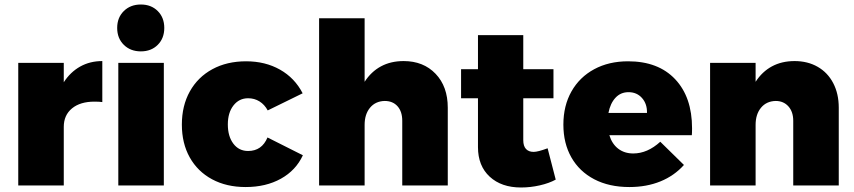

<svg xmlns="http://www.w3.org/2000/svg" viewBox="-20 -823 3788 852"><path d="M434 -552V-370Q422 -372 399 -372Q336 -372 299.5 -342Q263 -312 263 -260V0H61V-544H263V-458Q292 -503 335.5 -527.5Q379 -552 434 -552Z M505 -544H707V0H505ZM709 -699Q709 -653 680 -624Q651 -595 605 -595Q559 -595 529.5 -624Q500 -653 500 -699Q500 -745 529.5 -774Q559 -803 605 -803Q651 -803 680 -774Q709 -745 709 -699Z M1081 -387Q1041 -387 1016 -355Q991 -323 991 -271Q991 -218 1015.5 -185.5Q1040 -153 1081 -153Q1142 -153 1167 -213L1324 -134Q1293 -67 1226.5 -30Q1160 7 1070 7Q985 7 921 -27.5Q857 -62 822 -124.5Q787 -187 787 -270Q787 -354 822.5 -417.5Q858 -481 922.5 -516Q987 -551 1072 -551Q1157 -551 1222.5 -514Q1288 -477 1323 -409L1168 -333Q1154 -359 1131.5 -373Q1109 -387 1081 -387Z M1967 -345V0H1765V-287Q1765 -328 1744 -351.5Q1723 -375 1687 -375Q1646 -374 1622 -345Q1598 -316 1598 -269V0H1396V-742H1598V-460Q1627 -505 1670.5 -528.5Q1714 -552 1771 -552Q1859 -552 1913 -495.5Q1967 -439 1967 -345Z M2446 -26Q2417 -10 2375.5 -0.5Q2334 9 2292 9Q2205 9 2153 -39Q2101 -87 2101 -170V-387H2026V-516H2101V-667H2302V-516H2436V-387H2302V-201Q2302 -175 2314 -162Q2326 -149 2348 -149Q2367 -149 2410 -165Z M3051 -254Q3051 -233 3050 -223H2684Q2696 -184 2723.5 -163Q2751 -142 2790 -142Q2853 -142 2910 -194L3015 -91Q2972 -43 2910.5 -18Q2849 7 2773 7Q2683 7 2617 -27.5Q2551 -62 2515.5 -124.5Q2480 -187 2480 -270Q2480 -354 2516 -417.5Q2552 -481 2617 -516Q2682 -551 2767 -551Q2901 -551 2976 -471.5Q3051 -392 3051 -254ZM2769 -414Q2734 -414 2711 -389Q2688 -364 2680 -322H2851Q2852 -362 2829 -388Q2806 -414 2769 -414Z M3702 -345V0H3500V-287Q3500 -327 3478.5 -351Q3457 -375 3422 -375Q3381 -374 3357 -345Q3333 -316 3333 -269V0H3131V-544H3333V-460Q3362 -505 3405.5 -528.5Q3449 -552 3506 -552Q3564 -552 3608.5 -526.5Q3653 -501 3677.5 -454Q3702 -407 3702 -345Z"/></svg>

Font: #9Slide03 Montserrat ExtraBold
Style: Regular
Weight: 800
Designer: Julieta Ulanovsky
Foundry: Julieta Ulanovsky
Version: Version 6.001